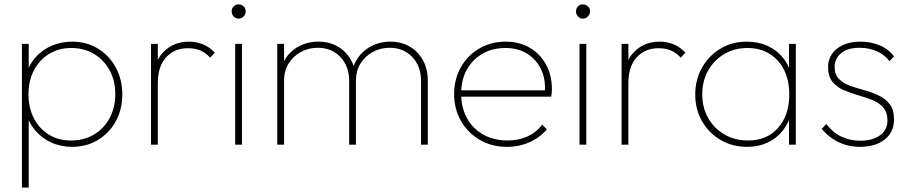

<svg xmlns="http://www.w3.org/2000/svg" viewBox="-20 -660 4148 876"><path d="M309 10Q257 10 213.5 -10Q170 -30 139.5 -66.5Q109 -103 97 -152V-309Q109 -360 140 -396Q171 -432 215 -451Q259 -470 309 -470Q375 -470 426.5 -438.5Q478 -407 508 -352.5Q538 -298 538 -229Q538 -161 508.5 -107Q479 -53 427 -21.5Q375 10 309 10ZM80 196V-460H111V-348L101 -237L111 -123V196ZM303 -19Q363 -19 408.5 -46Q454 -73 480 -121Q506 -169 506 -230Q506 -292 480 -339.5Q454 -387 409 -414Q364 -441 306 -441Q248 -441 204 -414Q160 -387 135 -339.5Q110 -292 110 -229Q110 -168 134.5 -120.5Q159 -73 202.5 -46Q246 -19 303 -19Z M669 0V-460H700V0ZM700 -281 679 -287Q679 -375 725.5 -422.5Q772 -470 842 -470Q876 -470 905.5 -458Q935 -446 960 -420L939 -397Q918 -420 893.5 -430Q869 -440 837 -440Q776 -440 738 -398.5Q700 -357 700 -281Z M1053 0V-460H1084V0ZM1068 -575Q1055 -575 1046 -585Q1037 -595 1037 -608Q1037 -622 1046 -631Q1055 -640 1068 -640Q1082 -640 1091.5 -631Q1101 -622 1101 -608Q1101 -595 1091.5 -585Q1082 -575 1068 -575Z M1245 0V-460H1276V0ZM1573 0V-290Q1573 -358 1533 -400Q1493 -442 1430 -442Q1388 -442 1353 -423Q1318 -404 1297 -370.5Q1276 -337 1276 -292L1255 -293Q1255 -346 1278.5 -386Q1302 -426 1342.5 -448Q1383 -470 1433 -470Q1482 -470 1520.5 -448Q1559 -426 1581.5 -386Q1604 -346 1604 -292V0ZM1901 0V-290Q1901 -358 1861 -400Q1821 -442 1758 -442Q1716 -442 1681 -423Q1646 -404 1625 -370.5Q1604 -337 1604 -292L1583 -293Q1583 -347 1607 -386.5Q1631 -426 1671.5 -448Q1712 -470 1761 -470Q1810 -470 1848.5 -448Q1887 -426 1909.5 -385.5Q1932 -345 1932 -291V0Z M2293 10Q2224 10 2169.5 -21.5Q2115 -53 2083.5 -107.5Q2052 -162 2052 -231Q2052 -299 2082.5 -353Q2113 -407 2166.5 -438.5Q2220 -470 2287 -470Q2349 -470 2396.5 -442.5Q2444 -415 2471 -366Q2498 -317 2498 -253Q2498 -249 2497.5 -240.5Q2497 -232 2495 -219H2074V-248H2475L2466 -241Q2470 -300 2448 -345Q2426 -390 2384.5 -415.5Q2343 -441 2286 -441Q2226 -441 2180.5 -414.5Q2135 -388 2109.5 -341.5Q2084 -295 2084 -233Q2084 -169 2110.5 -121Q2137 -73 2185 -46Q2233 -19 2297 -19Q2345 -19 2385.5 -37Q2426 -55 2454 -91L2475 -70Q2444 -33 2396.5 -11.5Q2349 10 2293 10Z M2624 0V-460H2655V0ZM2639 -575Q2626 -575 2617 -585Q2608 -595 2608 -608Q2608 -622 2617 -631Q2626 -640 2639 -640Q2653 -640 2662.5 -631Q2672 -622 2672 -608Q2672 -595 2662.5 -585Q2653 -575 2639 -575Z M2816 0V-460H2847V0ZM2847 -281 2826 -287Q2826 -375 2872.5 -422.5Q2919 -470 2989 -470Q3023 -470 3052.5 -458Q3082 -446 3107 -420L3086 -397Q3065 -420 3040.5 -430Q3016 -440 2984 -440Q2923 -440 2885 -398.5Q2847 -357 2847 -281Z M3389 10Q3321 10 3267.5 -21.5Q3214 -53 3183 -107Q3152 -161 3152 -229Q3152 -297 3183 -351.5Q3214 -406 3267 -438Q3320 -470 3387 -470Q3440 -470 3482.5 -450.5Q3525 -431 3553.5 -395Q3582 -359 3593 -309V-152Q3581 -102 3552.5 -65.5Q3524 -29 3482.5 -9.5Q3441 10 3389 10ZM3393 -19Q3479 -19 3530 -76.5Q3581 -134 3581 -229Q3581 -293 3557.5 -340.5Q3534 -388 3491 -414.5Q3448 -441 3391 -441Q3331 -441 3284.5 -413.5Q3238 -386 3211 -338.5Q3184 -291 3184 -230Q3184 -169 3211 -121.5Q3238 -74 3285.5 -46.5Q3333 -19 3393 -19ZM3580 0V-123L3589 -237L3580 -348V-460H3611V0Z M3903 10Q3866 10 3833.5 -0.5Q3801 -11 3775 -29.5Q3749 -48 3729 -72L3750 -94Q3780 -55 3819 -36.5Q3858 -18 3904 -18Q3961 -18 3995 -42.5Q4029 -67 4029 -110Q4029 -148 4009.5 -170Q3990 -192 3959 -204Q3928 -216 3893.5 -226Q3859 -236 3828 -249.5Q3797 -263 3777.5 -287.5Q3758 -312 3758 -354Q3758 -388 3776 -414Q3794 -440 3827 -455Q3860 -470 3905 -470Q3954 -470 3995 -452.5Q4036 -435 4059 -402L4038 -381Q4018 -409 3982 -425.5Q3946 -442 3902 -442Q3846 -442 3817 -417Q3788 -392 3788 -355Q3788 -320 3807.5 -300Q3827 -280 3858 -269Q3889 -258 3923.5 -248.5Q3958 -239 3989 -224.5Q4020 -210 4039.5 -184.5Q4059 -159 4059 -114Q4059 -57 4016.5 -23.5Q3974 10 3903 10Z"/></svg>

Font: Outfit Thin
Style: Regular
Weight: 100
Designer: Rodrigo Fuenzalida
Foundry: fragTYPE
Version: Version 1.100;gftools[0.9.27]